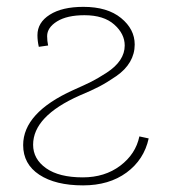

<svg xmlns="http://www.w3.org/2000/svg" viewBox="-20 -526 503 563"><path d="M47.9 -100.6Q47.9 -195.3 194.3 -261.7Q227.5 -276.4 247.1 -286.1Q266.6 -295.9 293 -313Q319.3 -330.1 332.5 -350.1Q345.7 -370.1 345.7 -392.6Q345.7 -426.8 314.9 -454.1Q284.2 -481.4 227.5 -481.4Q176.8 -481.4 147.5 -463.4Q118.2 -445.3 118.2 -419.9Q118.2 -406.2 121.1 -392.6L93.8 -388.7Q89.8 -406.2 89.8 -422.9Q89.8 -460 126 -482.9Q162.1 -505.9 224.6 -505.9Q294.9 -505.9 335 -473.1Q375 -440.4 375 -395.5Q375 -368.2 361.3 -344.7Q347.7 -321.3 320.8 -302.7Q293.9 -284.2 271.5 -272.5Q249 -260.7 213.9 -246.1Q77.1 -185.5 77.1 -101.6Q77.1 -59.6 115.2 -32.7Q153.3 -5.9 222.7 -5.9Q287.1 -5.9 332.5 -40Q377.9 -74.2 388.7 -126L416 -120.1Q402.3 -57.6 351.1 -20Q299.8 17.6 223.6 17.6Q142.6 17.6 95.2 -13.7Q47.9 -44.9 47.9 -100.6Z"/></svg>

Font: Gothic A1 Thin
Style: Regular
Weight: 250
Designer: HanYang I&C Co.,Ltd.
Foundry: HanYang I&C Co.,Ltd.
Version: Version 2.50